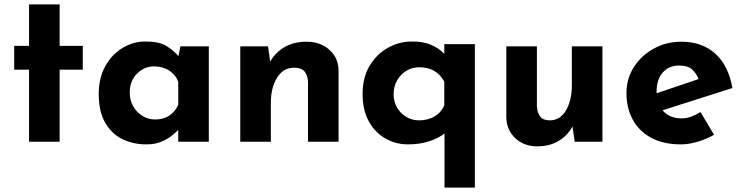

<svg xmlns="http://www.w3.org/2000/svg" viewBox="-20 -649 3403 879"><path d="M113 -629H253V-439H359V-330H253V0H113V-330H45V-439H113Z M650 12Q589 12 539.5 -12.5Q490 -37 461 -88Q432 -139 432 -218Q432 -292 462 -346Q492 -400 541 -429.5Q590 -459 645 -459Q709 -459 742 -438.5Q775 -418 797 -392L806 -437H936V0H796V-54Q786 -44 766.5 -28Q747 -12 718 0Q689 12 650 12ZM690 -102Q763 -102 796 -168V-275Q784 -307 754.5 -326Q725 -345 685 -345Q640 -345 607 -311.5Q574 -278 574 -225Q574 -190 590 -162Q606 -134 632.5 -118Q659 -102 690 -102Z M1207 -437 1217 -367Q1240 -408 1282 -433Q1324 -458 1384 -458Q1446 -458 1487.5 -421.5Q1529 -385 1530 -327V0H1390V-275Q1389 -304 1374.5 -321.5Q1360 -339 1326 -339Q1277 -339 1248.5 -293.5Q1220 -248 1220 -178V0H1080V-437Z M1848 12Q1792 12 1744.5 -15Q1697 -42 1668.5 -93.5Q1640 -145 1640 -219Q1640 -294 1672 -347.5Q1704 -401 1755.5 -430Q1807 -459 1867 -459Q1918 -459 1953 -444Q1988 -429 2014 -403V-447H2154V210H2015V-38Q1989 -17 1945.5 -2.5Q1902 12 1848 12ZM1898 -98Q1940 -98 1971 -117Q2002 -136 2014 -168V-275Q1996 -308 1968 -324.5Q1940 -341 1898 -341Q1867 -341 1840.5 -325Q1814 -309 1798 -281Q1782 -253 1782 -218Q1782 -183 1798 -156Q1814 -129 1840.5 -113.5Q1867 -98 1898 -98Z M2439 21Q2380 21 2340 -15.5Q2300 -52 2298 -110V-437H2438V-162Q2440 -133 2453 -115.5Q2466 -98 2497 -98Q2544 -98 2571 -143.5Q2598 -189 2598 -259V-437H2738V0H2611L2601 -70Q2579 -29 2538 -4Q2497 21 2439 21Z M3097 12Q3017 12 2961.5 -18Q2906 -48 2877 -101Q2848 -154 2848 -223Q2848 -289 2882 -342Q2916 -395 2973 -426.5Q3030 -458 3100 -458Q3194 -458 3254.5 -403.5Q3315 -349 3333 -246L3013 -144Q3045 -107 3100 -107Q3123 -107 3144.5 -115Q3166 -123 3187 -136L3249 -32Q3214 -12 3173.5 0Q3133 12 3097 12ZM2986 -222 3178 -287Q3169 -312 3149 -330.5Q3129 -349 3089 -349Q3042 -349 3014 -317Q2986 -285 2986 -231Q2986 -227 2986 -222Z"/></svg>

Font: Reem Kufi
Style: Bold
Weight: 700
Designer: Khaled Hosny
Version: Version 1.001